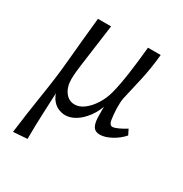

<svg xmlns="http://www.w3.org/2000/svg" viewBox="-143 -522 771 811"><g transform="rotate(30 242.5 -116.5)"><path d="M32 180Q45 79 56.5 6.5Q68 -66 73 -106Q78 -143 82.5 -192.5Q87 -242 92.5 -299Q98 -356 104 -413H168L140 -207Q137 -185 135.5 -168Q134 -151 134 -136Q134 -99 152 -74.5Q170 -50 199 -50Q222 -50 244.5 -67Q267 -84 285.5 -113Q304 -142 313 -177Q324 -220 332.5 -280Q341 -340 348 -413H410Q403 -343 389.5 -283Q376 -223 365 -176Q361 -155 362 -124Q363 -93 367 -70Q371 -48 385 -48Q394 -48 412.5 -56.5Q431 -65 448 -76L461 -50Q439 -25 409 -9Q379 7 355 7Q332 7 322.5 -8Q313 -23 312 -52Q311 -81 312 -121L319 -126Q306 -81 283.5 -51Q261 -21 236 -6Q211 9 187 9Q169 9 150.5 0.5Q132 -8 118 -29Q104 -50 101 -86L109 -87Q106 -17 103 48Q100 113 100 175Z"/></g></svg>

Font: Yrsa Light
Style: Italic
Weight: 300
Italic angle: -7.10001°
Designer: Anna Giedrys (Yrsa+Rasa design), David Brezina (Yrsa art-direction, Rasa art-direction, design)
Foundry: Rosetta Type Foundry
Version: Version 2.004